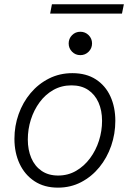

<svg xmlns="http://www.w3.org/2000/svg" viewBox="-20 -862 601 890"><path d="M248.5 7.8Q185.1 7.8 139.9 -22Q94.7 -51.8 70.8 -103Q46.9 -154.3 46.9 -218.3Q46.9 -278.3 66.4 -333Q85.9 -387.7 121.8 -430.4Q157.7 -473.1 207 -498Q256.3 -522.9 315.4 -522.9Q379.9 -522.9 424.3 -494.1Q468.8 -465.3 491.7 -415.3Q514.6 -365.2 514.6 -301.8Q514.6 -241.7 495.4 -186Q476.1 -130.4 440.7 -86.9Q405.3 -43.5 356.4 -17.8Q307.6 7.8 248.5 7.8ZM249.5 -48.3Q295.4 -48.3 332.8 -70.1Q370.1 -91.8 397.2 -128.2Q424.3 -164.6 438.7 -209.7Q453.1 -254.9 453.1 -301.8Q453.1 -350.1 436.5 -387.2Q419.9 -424.3 388.4 -445.3Q356.9 -466.3 311.5 -466.3Q265.1 -466.3 227.5 -445.1Q189.9 -423.8 163.6 -387.9Q137.2 -352.1 123 -307.4Q108.9 -262.7 108.9 -215.3Q108.9 -167.5 125 -129.6Q141.1 -91.8 172.6 -70.1Q204.1 -48.3 249.5 -48.3ZM352.5 -606.4Q329.6 -606.4 314 -622.3Q298.3 -638.2 298.3 -660.6Q298.3 -683.1 314 -699Q329.6 -714.8 352.5 -714.8Q375 -714.8 390.9 -699Q406.7 -683.1 406.7 -660.6Q406.7 -638.2 390.9 -622.3Q375 -606.4 352.5 -606.4ZM212.4 -798.8 220.7 -842.3H554.2L545.4 -798.8Z"/></svg>

Font: Reddit Sans Light
Style: Italic
Weight: 300
Italic angle: -11.25°
Designer: Stephen Hutchings
Version: Version 1.013